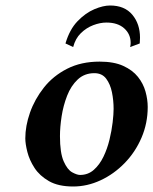

<svg xmlns="http://www.w3.org/2000/svg" viewBox="-20 -668 557 698"><path d="M72 -165Q72 -210 89 -258.5Q106 -307 139.5 -349.5Q173 -392 224 -418Q275 -444 342 -444Q394 -444 428 -428.5Q462 -413 481.5 -388.5Q501 -364 509 -335Q517 -306 517 -279Q517 -220 494.5 -167.5Q472 -115 433 -75Q394 -35 345.5 -12.5Q297 10 246 10Q192 10 158 -9.5Q124 -29 105.5 -57.5Q87 -86 79.5 -115.5Q72 -145 72 -165ZM198 -173Q198 -112 211.5 -81.5Q225 -51 242.5 -41.5Q260 -32 271 -32Q300 -32 321 -50.5Q342 -69 356 -98Q370 -127 378 -160Q386 -193 389.5 -223Q393 -253 393 -272Q393 -303 387 -332.5Q381 -362 366 -382Q351 -402 323 -402Q287 -402 262.5 -379Q238 -356 224 -320Q210 -284 204 -245Q198 -206 198 -173ZM453 -497Q454 -501 454.5 -504.5Q455 -508 455 -512Q455 -544 431.5 -565Q408 -586 367 -586Q344 -586 319 -576.5Q294 -567 274 -547.5Q254 -528 246 -497L218 -510Q233 -561 262 -591Q291 -621 323 -634.5Q355 -648 380 -648Q433 -648 461 -614.5Q489 -581 489 -531Q489 -526 488.5 -520.5Q488 -515 488 -510Z"/></svg>

Font: Libertinus Serif Semibold Italic
Style: Regular
Weight: 600
Italic angle: -11.5°
Designer: Philipp H. Poll, Khaled Hosny
Foundry: Caleb Maclennan
Version: Version 7.051;RELEASE